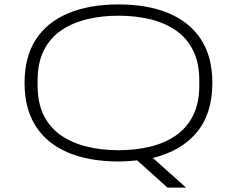

<svg xmlns="http://www.w3.org/2000/svg" viewBox="-20 -718 1071 868"><path d="M737 130 600 7Q580 9 559 10.5Q538 12 516 12Q384 12 288.5 -28Q193 -68 142 -147Q91 -226 91 -343Q91 -461 142 -539.5Q193 -618 288.5 -658Q384 -698 516 -698Q648 -698 743 -658Q838 -618 889 -539.5Q940 -461 940 -343Q940 -204 869.5 -119.5Q799 -35 671 -4L821 130ZM516 -39Q593 -39 659 -55Q725 -71 775 -105.5Q825 -140 853 -196Q881 -252 881 -332V-354Q881 -434 853 -490Q825 -546 775 -580.5Q725 -615 659 -631Q593 -647 516 -647Q440 -647 373.5 -631Q307 -615 256.5 -580.5Q206 -546 178 -490Q150 -434 150 -354V-332Q150 -252 178 -196Q206 -140 256.5 -105.5Q307 -71 373.5 -55Q440 -39 516 -39Z"/></svg>

Font: Archivo Expanded Thin
Style: Regular
Weight: 250
Width: 7
Designer: Hector Gatti
Foundry: Omnibus-Type
Version: Version 2.001